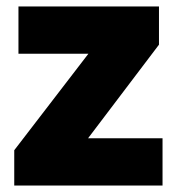

<svg xmlns="http://www.w3.org/2000/svg" viewBox="-20 -573 547 593"><path d="M482 0V-146H252L471 -435V-553H37V-407H253L24 -109V0Z"/></svg>

Font: Noto Sans Kannada Black
Style: Regular
Weight: 900
Designer: Jelle Bosma - Monotype Design Team
Foundry: Monotype Imaging Inc.
Version: Version 2.005